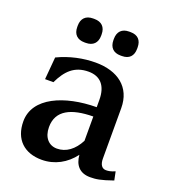

<svg xmlns="http://www.w3.org/2000/svg" viewBox="-133 -812 831 928"><g transform="rotate(20 282.5 -348.5)"><path d="M272 -516C210 -516 141 -502 79 -472L69 -357H112C143 -422 182 -463 255 -463C315 -463 350 -426 350 -352V-315C186 -314 40 -253 40 -130C40 -37 97 15 186 15C253 15 310 -17 350 -70C354 -19 381 14 435 14C465 14 488 11 551 -11L542 -55C521 -46 509 -44 496 -44C475 -44 463 -61 463 -92V-351C463 -459 386 -516 272 -516ZM129 -647C129 -610 150 -589 187 -589H194C231 -589 252 -610 252 -647V-654C252 -691 231 -712 194 -712H187C150 -712 129 -691 129 -654ZM166 -146C166 -233 238 -266 350 -267V-142C323 -90 284 -61 237 -61C195 -61 166 -93 166 -146ZM315 -647C315 -610 336 -589 372 -589H380C417 -589 437 -610 437 -647V-654C437 -691 417 -712 380 -712H372C336 -712 315 -691 315 -654Z"/></g></svg>

Font: LT Superior Serif Semibold
Style: Regular
Weight: 600
Designer: Daniel Lyons
Foundry: LyonsType
Version: Version 2.120;FEAKit 1.0